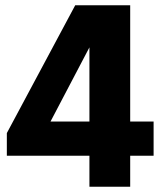

<svg xmlns="http://www.w3.org/2000/svg" viewBox="-20 -710 610 730"><path d="M6 -204 266 -690H404L149 -204ZM6 -118V-204L46 -248H564V-118ZM320 0V-690H475V0Z"/></svg>

Font: Radio Canada Big
Style: Regular
Weight: 400
Designer: Étienne Aubert Bonn
Foundry: Coppers and Brasses
Version: Version 1.001